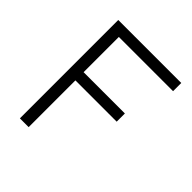

<svg xmlns="http://www.w3.org/2000/svg" viewBox="-186 -814 944 944"><g transform="rotate(45 285.5 -342.0)"><path d="M99 -684H537V-627H160V-382H447V-325H160V0H99Z"/></g></svg>

Font: Bellota Text
Style: Regular
Weight: 400
Designer: Kemie Guaida
Foundry: Kemie Guaida
Version: Version 4.001